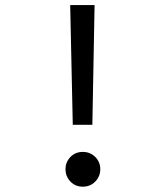

<svg xmlns="http://www.w3.org/2000/svg" viewBox="-20 -708 640 740"><path d="M344.5 -688.5 336 -227H260.5L250.5 -688.5ZM299 -122.5Q328 -122.5 347.2 -103Q366.5 -83.5 366.5 -56Q366.5 -28 347.2 -8.2Q328 11.5 299 11.5Q270.5 11.5 251.5 -8.2Q232.5 -28 232.5 -56Q232.5 -83.5 251.5 -103Q270.5 -122.5 299 -122.5Z"/></svg>

Font: Fast_Mono
Style: Regular
Weight: 400
Monospace: yes
Designer: Carrois Corporate, Edenspiekermann AG, Nikita Prokopov
Foundry: Carrois Corporate, Edenspiekermann AG, Nikita Prokopov
Version: Version 5.002